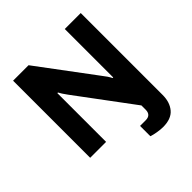

<svg xmlns="http://www.w3.org/2000/svg" viewBox="-227 -853 1208 1208"><g transform="rotate(-45 377.0 -249.0)"><path d="M537.1 188Q515.6 188 486.8 183.1Q458 178.2 439.9 171.9V80.1H490.2Q537.1 80.1 537.1 32.2V-4.9L258.8 -378.9Q231.9 -415.5 223.1 -434.1L217.8 -433.1V0H76.2V-686H213.9L490.2 -315.9Q518.6 -280.3 530.8 -254.9H536.1V-686H678.2V43Q678.2 107.9 644.3 147.9Q610.4 188 537.1 188Z"/></g></svg>

Font: Archivo
Style: Bold
Weight: 700
Designer: Hector Gatti
Foundry: Omnibus-Type
Version: Version 2.001